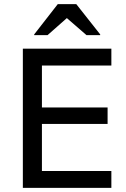

<svg xmlns="http://www.w3.org/2000/svg" viewBox="-20 -911 610 931"><path d="M520 0H90.8V-675H520V-593.3H183.3V-390H501.7V-310H183.3V-81.7H520ZM145.8 -740.8V-744.2L260 -890.8H350L465.8 -744.2V-740.8H399.2L304.2 -823.3L210.8 -740.8Z"/></svg>

Font: Funnel Sans
Style: Regular
Weight: 400
Designer: NORD ID, Kristian Moeller
Foundry: Dicotype
Version: Version 1.000